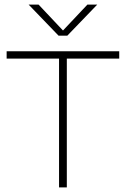

<svg xmlns="http://www.w3.org/2000/svg" viewBox="-20 -819 550 839"><path d="M238 0V-563H9V-595H501V-563H272V0ZM236 -663 105 -799H148.5L263 -677.5H247.5L362 -799H405L274 -663Z"/></svg>

Font: Encode Sans SC SemiExpanded Thin
Style: Regular
Weight: 250
Width: 6
Designer: Multiple Designers
Foundry: Impallari Type
Version: Version 3.002